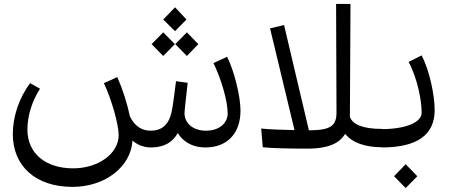

<svg xmlns="http://www.w3.org/2000/svg" viewBox="-20 -748 2278 974"><path d="M746 0C816 0 857 -29 882 -73C904 -36 948 0 1023 0C1129 0 1200 -68 1200 -187C1200 -260 1168 -389 1132 -460L1063 -428C1102 -348 1135 -236 1135 -172C1135 -127 1096 -85 1025 -85C959 -85 916 -123 916 -174C916 -186 924 -255 932 -328L873 -336C865 -276 857 -207 850 -178C835 -113 799 -85 744 -85C697 -85 661 -111 639 -158C625 -224 602 -296 575 -357L507 -326C546 -245 582 -116 582 -62C582 30 480 106 351 106C211 106 119 30 119 -91C119 -161 143 -236 183 -298L133 -326C77 -253 45 -156 45 -68C45 94 160 200 348 200C515 200 645 96 652 -35C677 -13 709 0 746 0ZM749 -524 808 -464 867 -524 808 -584ZM808 -649 868 -590 926 -649 868 -711ZM869 -524 928 -464 986 -524 928 -584Z M1755 -155 1758 -728H1685L1687 -180C1688 -110 1658 -87 1547 -87L1421 -621L1350 -604L1474 -88C1409 -89 1338 -92 1305 -96L1313 -1C1357 4 1448 6 1539 6C1659 6 1707 -29 1731 -69C1766 -25 1830 -1 1919 -1L1938 -13V-82L1919 -94C1819 -94 1769 -117 1755 -155Z M1917 0C2095 0 2185 -63 2185 -189C2185 -266 2159 -390 2119 -467L2053 -434C2099 -347 2119 -236 2119 -176C2119 -127 2037 -93 1917 -93L1900 -81V-12ZM1979 146 2038 206 2097 146 2038 85Z"/></svg>

Font: Wafeq
Style: Regular
Weight: 400
Designer: Rasmus Andersson & Azza Alameddine
Foundry: Google & TypeTogether
Version: Version 3.000;FEAKit 1.0